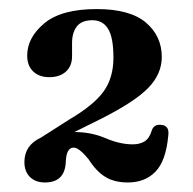

<svg xmlns="http://www.w3.org/2000/svg" viewBox="-20 -734 416 413"><path d="M32.5 -385.5Q32.5 -421.5 68 -438L130 -477.5Q182.5 -508.5 203.2 -537.8Q224 -567 224 -610Q224 -653.5 212.5 -672Q201 -690.5 179 -690.5Q155.5 -690.5 145.2 -677Q135 -663.5 135 -642V-613Q135 -592 121.8 -580Q108.5 -568 86 -568Q64.5 -568 51.5 -580.2Q38.5 -592.5 38.5 -614.5Q38.5 -653 75.2 -683.8Q112 -714.5 188 -714.5Q259.5 -714.5 293.8 -685.5Q328 -656.5 328 -611.5Q328 -575 299.2 -545.2Q270.5 -515.5 198.5 -479L140 -450Q176 -450 207 -436.8Q238 -423.5 265.5 -423.5Q281 -423.5 291.2 -430Q301.5 -436.5 306.5 -453.5Q311 -466.5 325 -465.5Q345 -465 342 -442.5Q337 -388 314.5 -364.8Q292 -341.5 255 -341.5Q226 -341.5 206.5 -353.5Q187 -365.5 170.5 -391.5Q150 -416.5 138.5 -416.5Q122.5 -416.5 121.5 -385.5Q119.5 -341.5 76.5 -341.5Q56.5 -341.5 44.5 -353.2Q32.5 -365 32.5 -385.5Z"/></svg>

Font: Fraunces 9pt S000 SemiBold
Style: Regular
Weight: 600
Version: Version 1.000; ttfautohint (v1.8.3)